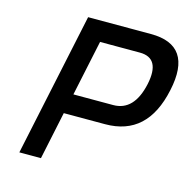

<svg xmlns="http://www.w3.org/2000/svg" viewBox="-100 -768 860 867"><g transform="rotate(15 330.0 -335.0)"><path d="M501 -670H207L65 0H166L213 -223H406C538 -223 619 -297 651 -448C683 -596 632 -670 501 -670ZM233 -316 288 -576H474C539 -576 563 -533 545 -448C526 -360 484 -316 419 -316Z"/></g></svg>

Font: LT Wave Mono Medium
Style: Italic
Weight: 500
Designer: Daniel Lyons
Version: Version 2.5 (Glyphs App)